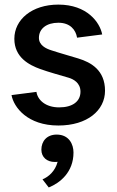

<svg xmlns="http://www.w3.org/2000/svg" viewBox="-20 -537 515 847"><path d="M234.2 176.7C223.3 218.3 194.2 243.3 167.5 254.2L195 290C245 270 304.2 222.5 304.2 135.8C304.2 100 285 56.7 230 56.7C186.7 56.7 162.5 85.8 162.5 123.3C162.5 157.5 188.3 177.5 221.7 177.5C225.8 177.5 230 177.5 234.2 176.7ZM30.8 -117.5C40.8 -63.3 101.7 16.7 237.5 16.7C365 16.7 443.3 -50 443.3 -136.7C443.3 -226.7 382.5 -261.7 325 -279.2C295.8 -288.3 241.7 -303.3 206.7 -315C182.5 -322.5 151.7 -337.5 151.7 -370C151.7 -410.8 185.8 -436.7 237.5 -436.7C289.2 -436.7 314.2 -405.8 320 -370.8L430.8 -385C420.8 -438.3 364.2 -516.7 237.5 -516.7C120.8 -516.7 43.3 -450.8 43.3 -365.8C43.3 -283.3 109.2 -250 157.5 -232.5C194.2 -219.2 245.8 -205 282.5 -194.2C302.5 -188.3 335 -172.5 335 -132.5C335 -90 300.8 -63.3 240.8 -63.3C180 -63.3 145.8 -96.7 140.8 -131.7Z"/></svg>

Font: Boon SemiBold
Style: Regular
Weight: 600
Designer: Sungsit Sawaiwan
Foundry: FontUni
Version: Version 2.0